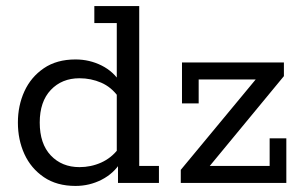

<svg xmlns="http://www.w3.org/2000/svg" viewBox="-20 -603 1004 633"><path d="M229 10Q167 10 124.5 -19Q82 -48 60.5 -95Q39 -142 39 -199Q39 -255 60.5 -302Q82 -349 124.5 -378Q167 -407 229 -407Q275 -407 315 -387Q355 -367 378 -329L365 -332V-527H291V-583H439V-56H504V0H369V-68H378Q355 -31 315 -10.5Q275 10 229 10ZM242 -52Q280 -52 313.5 -67Q347 -82 370 -112L365 -80V-315L370 -284Q347 -316 313.5 -330.5Q280 -345 242 -345Q184 -345 147.5 -306.5Q111 -268 111 -199Q111 -129 147.5 -90.5Q184 -52 242 -52ZM576 0V-43L842 -364L853 -341H635V-262H580V-397H916V-352L651 -31L643 -56H869V-147H924V0Z"/></svg>

Font: Rokkitt
Style: Regular
Weight: 400
Designer: Vernon Adams
Foundry: Vernon Adams
Version: Version 3.103